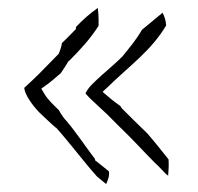

<svg xmlns="http://www.w3.org/2000/svg" viewBox="-20 -493 498 483"><path d="M41 -272C42 -256 60 -230 78 -211C91 -199 105 -185 120 -172H121C156 -133 190 -87 224 -49L247 -30C251 -39 256 -50 254 -62L219 -90V-93C196 -123 171 -161 147 -189C141 -195 134 -205 128 -216C115 -229 101 -241 91 -258L84 -270L95 -278C108 -287 120 -298 133 -309C139 -319 147 -329 152 -339L154 -340C182 -368 206 -394 228 -428V-445C228 -455 227 -463 226 -473C206 -459 188 -443 171 -425V-420C159 -408 148 -396 136 -385C134 -372 130 -365 128 -358L77 -306C65 -294 54 -284 41 -272ZM195 -258C207 -244 220 -233 236 -218C255 -201 271 -183 289 -166C317 -139 343 -110 370 -83C383 -72 393 -58 403 -51C404 -64 405 -78 404 -92C388 -112 370 -135 351 -157C330 -177 306 -201 286 -221L283 -226C274 -233 262 -241 251 -251L238 -262L251 -274C304 -326 361 -366 398 -429C397 -442 394 -451 389 -461L337 -418C323 -393 304 -371 288 -351C271 -334 253 -319 235 -303C219 -288 202 -274 195 -258Z"/></svg>

Font: SolarCharger
Style: 150
Weight: 100
Designer: Mew Too
Foundry: Cannot Into Space Fonts/KineticPlasma Fonts
Version: Version 1.100